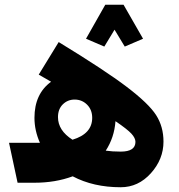

<svg xmlns="http://www.w3.org/2000/svg" viewBox="-20 -769 755 808"><path d="M462 -644 419 -573 342 -606 423 -749H500L582 -606L505 -573ZM227 -592Q422 -473 514 -403Q606 -333 637 -284.5Q668 -236 668 -173Q668 -99 615 -40Q562 19 488 19Q373 19 286 -27Q213 0 125 0H54L18 -168H148Q125 -220 125 -273Q125 -374 195 -425Q161 -445 143 -455ZM285 -181Q368 -206 368 -273Q368 -307 346.5 -328.5Q325 -350 294 -350Q265 -350 244.5 -330Q224 -310 224 -276Q224 -220 285 -181ZM488 -131Q550 -131 550 -172Q550 -188 533 -206.5Q516 -225 466 -259Q461 -190 425 -135Q452 -131 488 -131Z"/></svg>

Font: FiraGO ExtraBold
Style: Regular
Weight: 800
Designer: bBox Type
Foundry: bBox Type GmbH
Version: Version 1.001;PS 001.001;hotconv 1.0.88;makeotf.lib2.5.64775